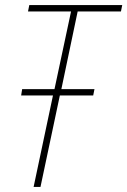

<svg xmlns="http://www.w3.org/2000/svg" viewBox="-20 -734 500 754"><path d="M139 0 215 -359H346L351 -384H221L285 -689H455L460 -714H95L90 -689H259L194 -384H67L63 -359H188L112 0Z"/></svg>

Font: Noto Sans Display SemiCondensed Thin
Style: Italic
Weight: 250
Width: 4
Designer: Monotype Design team
Foundry: Monotype Imaging Inc.
Version: 1.000